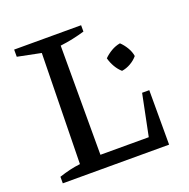

<svg xmlns="http://www.w3.org/2000/svg" viewBox="-118 -767 869 881"><g transform="rotate(-20 316.5 -326.5)"><path d="M526 -266H561V0H42V-32Q69 -41 94.5 -47Q120 -53 146 -56L156 -595L42 -618V-653H369V-622Q342 -614 312 -607.5Q282 -601 249 -597V-64H485ZM474 -392Q458 -406 446 -426.5Q434 -447 428 -470Q444 -486 464.5 -498Q485 -510 508 -514Q524 -499 536.5 -478Q549 -457 552 -436Q538 -419 517 -407Q496 -395 474 -392Z"/></g></svg>

Font: Piazzolla 24pt Medium
Style: Regular
Weight: 500
Designer: Juan Pablo del Peral
Foundry: Huerta Tipografica
Version: Version 2.005